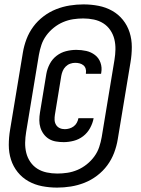

<svg xmlns="http://www.w3.org/2000/svg" viewBox="-20 -777 640 874"><path d="M240 77Q205 77 171.5 70.5Q138 64 109.5 48Q81 32 60.5 6.5Q40 -19 30 -50.5Q20 -82 20 -117Q20 -152 26 -187L84 -537Q89 -568 100.5 -598.5Q112 -629 131.5 -655.5Q151 -682 178 -702.5Q205 -723 235.5 -735Q266 -747 297.5 -752Q329 -757 360 -757Q395 -757 428.5 -750.5Q462 -744 490.5 -728Q519 -712 539.5 -686.5Q560 -661 570 -629.5Q580 -598 580 -563Q580 -528 574 -493L516 -143Q511 -112 499.5 -81.5Q488 -51 468.5 -24.5Q449 2 422 22.5Q395 43 364.5 55Q334 67 302.5 72Q271 77 240 77ZM241 13Q264 13 287 9.5Q310 6 332.5 -3.5Q355 -13 375 -29Q395 -45 409.5 -65Q424 -85 431.5 -107.5Q439 -130 443 -153L501 -504Q505 -528 505.5 -552Q506 -576 500.5 -598.5Q495 -621 482 -640Q469 -659 450 -671Q431 -683 407.5 -688Q384 -693 359 -693Q336 -693 313 -689.5Q290 -686 267.5 -676.5Q245 -667 225 -651Q205 -635 190.5 -615Q176 -595 168.5 -572.5Q161 -550 157 -527L99 -176Q95 -152 94.5 -128Q94 -104 99.5 -81.5Q105 -59 118 -40Q131 -21 150 -9Q169 3 192.5 8Q216 13 241 13ZM270 -130Q252 -130 234.5 -133Q217 -136 203 -144.5Q189 -153 179 -166.5Q169 -180 164 -196Q159 -212 159 -229.5Q159 -247 162 -265L191 -441Q195 -464 206.5 -486Q218 -508 237.5 -523Q257 -538 280.5 -544Q304 -550 327 -550Q351 -550 373 -545Q395 -540 412.5 -526.5Q430 -513 437.5 -491.5Q445 -470 441 -447L440 -441H371V-444Q373 -454 370 -464Q367 -474 359.5 -480Q352 -486 342.5 -488.5Q333 -491 322 -491Q311 -491 299.5 -487Q288 -483 279 -474Q270 -465 265.5 -454Q261 -443 259 -432L230 -255Q228 -243 228.5 -231Q229 -219 235 -209Q241 -199 251.5 -194Q262 -189 275 -189Q285 -189 295.5 -192Q306 -195 315 -201.5Q324 -208 329.5 -218Q335 -228 337 -239H406V-238Q402 -216 390 -194Q378 -172 358.5 -157Q339 -142 315.5 -136Q292 -130 270 -130Z"/></svg>

Font: Iosevka SmBd Ex Obl
Style: Regular
Weight: 600
Width: 7
Italic angle: -9°
Monospace: yes
Designer: Belleve Invis
Foundry: Belleve Invis
Version: Version 32.5.0; ttfautohint (v1.8.4)